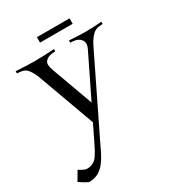

<svg xmlns="http://www.w3.org/2000/svg" viewBox="-209 -715 1014 1119"><g transform="rotate(-30 297.5 -156.0)"><path d="M-1 251 35.2 189.5Q70.3 212.4 86.4 212.4Q103 212.4 116.2 207.8Q129.4 203.1 139.2 196Q148.9 189 159.7 173.1Q170.4 157.2 178 143.1Q185.5 128.9 198.7 102.1L251 -5.4L111.8 -388.2Q98.6 -423.8 78.6 -448.7Q63 -468.8 30.8 -471.7L9.8 -473.6V-488.3Q91.3 -483.4 135.3 -483.4Q186.5 -483.4 268.1 -488.3V-473.6L247.1 -471.7Q214.8 -468.8 198.7 -448.7Q184.6 -430.7 200.2 -388.2L301.8 -108.9L438 -388.2Q456.5 -425.8 437.5 -448.7Q421.9 -468.8 389.6 -471.7L368.7 -473.6V-488.3Q444.8 -483.4 474.6 -483.4Q522.5 -483.4 586.4 -488.3V-473.6L564.5 -471.7Q535.6 -469.2 516.1 -448.7Q493.2 -424.8 475.6 -388.2L236.8 102.1Q231.9 111.3 223.4 129.6Q214.8 147.9 210.2 157.5Q205.6 167 197.3 182.9Q189 198.7 183.1 207.5Q177.2 216.3 168.2 228.8Q159.2 241.2 151.4 248.3Q143.6 255.4 132.8 263.4Q122.1 271.5 111.1 275.6Q100.1 279.8 86.4 282.7Q72.8 285.6 57.6 285.6Q34.7 275.4 -1 251ZM436 -598.1V-561.5H216.3V-598.1Z"/></g></svg>

Font: Flanker
Style: Regular
Weight: 400
Designer: Flanker
Foundry: Flanker
Version: Version 2.027